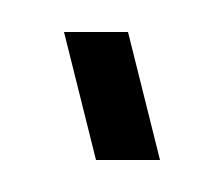

<svg xmlns="http://www.w3.org/2000/svg" viewBox="-20 -500 140 120"><path d="M20 -480H60L80 -400H40Z"/></svg>

Font: SOV_poster
Style: Bold
Weight: 700
Version: Version 1.00